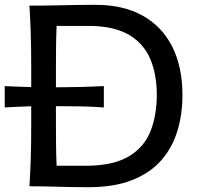

<svg xmlns="http://www.w3.org/2000/svg" viewBox="-33 -780 835 804"><path d="M90.3 0Q94.2 -62.5 95.9 -120.8Q97.7 -179.2 97.7 -249.5V-335Q71.3 -334 43.5 -333Q15.6 -332 -13.2 -330.1V-419.4Q15.6 -418 43.5 -417Q71.3 -416 97.7 -415.5V-503.9Q97.7 -575.2 95.9 -634Q94.2 -692.9 90.3 -756.3Q163.1 -756.3 229.5 -758.1Q295.9 -759.8 366.7 -759.8Q483.4 -759.8 564.7 -714.4Q646 -668.9 688.5 -584.2Q731 -499.5 731 -381.3Q731 -301.3 709.7 -231.4Q688.5 -161.6 642.1 -108.6Q595.7 -55.7 520.5 -25.9Q445.3 3.9 337.4 3.9Q265.6 3.9 209.2 2Q152.8 0 90.3 0ZM204.1 -85.9H337.9Q447.3 -88.4 509.5 -127Q571.8 -165.5 597.7 -231.7Q623.5 -297.9 623.5 -382.8Q623.5 -469.7 595.9 -533.7Q568.4 -597.7 508.1 -633.5Q447.8 -669.4 349.1 -671.4H204.1Q202.1 -627 201.7 -582Q201.2 -537.1 201.2 -483.4V-414.6H219.2Q259.8 -414.6 306.2 -415.8Q352.5 -417 401.9 -419.4V-330.1Q352.5 -333.5 306.2 -334.5Q259.8 -335.4 219.2 -335.4H201.2V-270.5Q201.2 -218.3 201.7 -174.3Q202.1 -130.4 204.1 -85.9Z"/></svg>

Font: Pinar-FD Medium
Style: Regular
Weight: 500
Designer: Amin Abedi
Version: Version 3.000